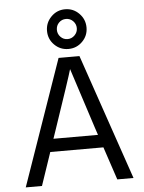

<svg xmlns="http://www.w3.org/2000/svg" viewBox="-61 -978 770 1026"><g transform="rotate(-5 324.0 -465.0)"><path d="M218 -284 205 -246H444L431 -285L326 -609Q314 -566 218 -284ZM122 0H35L270 -674H382L613 0H526L467 -177H182ZM402 -898.5Q433 -867 433 -823Q433 -779 402 -748Q371 -717 327 -717Q283 -717 252 -748Q221 -779 221 -823Q221 -867 252 -898.5Q283 -930 327 -930Q371 -930 402 -898.5ZM274 -824Q274 -802 289.5 -786Q305 -770 327 -770Q349 -770 365 -786Q381 -802 381 -824Q381 -846 365.5 -862Q350 -878 327 -878Q305 -878 289.5 -862.5Q274 -847 274 -824Z"/></g></svg>

Font: Hind Siliguri
Style: Regular
Weight: 400
Designer: Jyotish Sonowal
Foundry: Indian Type Foundry
Version: Version 1.000;PS 1.0;hotconv 1.0.86;makeotf.lib2.5.63406; tt